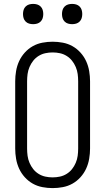

<svg xmlns="http://www.w3.org/2000/svg" viewBox="-20 -957 540 985"><path d="M250 8Q224 8 197.5 3Q171 -2 148 -15Q125 -28 107 -48Q89 -68 78 -92Q67 -116 62.5 -142.5Q58 -169 58 -195V-540Q58 -566 62.5 -592.5Q67 -619 78 -643Q89 -667 107 -687Q125 -707 148 -720Q171 -733 197.5 -738Q224 -743 250 -743Q276 -743 302.5 -738Q329 -733 352 -720Q375 -707 393 -687Q411 -667 422 -643Q433 -619 437.5 -592.5Q442 -566 442 -540V-195Q442 -169 437.5 -142.5Q433 -116 422 -92Q411 -68 393 -48Q375 -28 352 -15Q329 -2 302.5 3Q276 8 250 8ZM250 -47Q269 -47 287.5 -51Q306 -55 322 -65Q338 -75 349.5 -89.5Q361 -104 368.5 -121.5Q376 -139 378.5 -157.5Q381 -176 381 -195V-540Q381 -559 378.5 -577.5Q376 -596 368.5 -613.5Q361 -631 349.5 -645.5Q338 -660 322 -670Q306 -680 287.5 -684Q269 -688 250 -688Q231 -688 212.5 -684Q194 -680 178 -670Q162 -660 150.5 -645.5Q139 -631 131.5 -613.5Q124 -596 121.5 -577.5Q119 -559 119 -540V-195Q119 -176 121.5 -157.5Q124 -139 131.5 -121.5Q139 -104 150.5 -89.5Q162 -75 178 -65Q194 -55 212.5 -51Q231 -47 250 -47ZM350 -833Q339 -833 329 -836Q319 -839 311.5 -846.5Q304 -854 301 -864Q298 -874 298 -885Q298 -896 301 -906Q304 -916 311.5 -923.5Q319 -931 329 -934Q339 -937 350 -937Q361 -937 371 -934Q381 -931 388.5 -923.5Q396 -916 399 -906Q402 -896 402 -885Q402 -874 399 -864Q396 -854 388.5 -846.5Q381 -839 371 -836Q361 -833 350 -833ZM150 -833Q139 -833 129 -836Q119 -839 111.5 -846.5Q104 -854 101 -864Q98 -874 98 -885Q98 -896 101 -906Q104 -916 111.5 -923.5Q119 -931 129 -934Q139 -937 150 -937Q161 -937 171 -934Q181 -931 188.5 -923.5Q196 -916 199 -906Q202 -896 202 -885Q202 -874 199 -864Q196 -854 188.5 -846.5Q181 -839 171 -836Q161 -833 150 -833Z"/></svg>

Font: Iosevka Curly Light
Style: Regular
Weight: 300
Monospace: yes
Designer: Belleve Invis
Foundry: Belleve Invis
Version: Version 22.1.2; ttfautohint (v1.8.4)